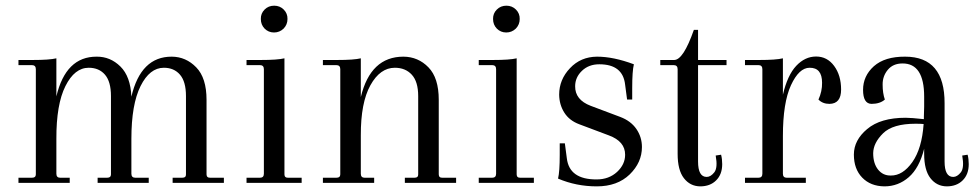

<svg xmlns="http://www.w3.org/2000/svg" viewBox="-20 -643 3441 675"><path d="M706.1 -292V-29.8Q706.1 -17.6 720.2 -18.1H767.1V0H586.9V-18.1H620.1Q634.3 -18.1 633.8 -29.8V-305.2Q633.8 -356 612.8 -380.4Q591.8 -404.8 556.2 -404.8Q506.3 -404.8 474.1 -340.3Q441.9 -275.9 441.9 -154.8V-32.2Q441.9 -18.1 456.1 -18.1H502.9V0H323.2V-18.1H356Q370.1 -18.1 370.1 -29.8V-305.2Q370.1 -356 349.1 -380.4Q328.1 -404.8 292 -404.8Q242.2 -404.8 210 -340.3Q177.7 -275.9 178.2 -154.8V-32.2Q178.2 -18.1 191.9 -18.1H225.1V0H44.9V-18.1H91.8Q106 -18.1 106 -29.8V-399.9Q106 -414.1 91.8 -414.1H44.9V-432.1H94.2Q154.3 -432.1 178.2 -438V-304.2Q211.4 -444.3 319.8 -443.8Q367.7 -444.3 403.3 -409.2Q439 -374 441.9 -303.2Q475.1 -444.3 584 -443.8Q633.8 -443.4 669.9 -406.2Q706.1 -369.1 706.1 -292Z M897 -576.2Q896.5 -595.7 910.2 -609.4Q923.8 -623 943.8 -623Q963.9 -623 977.5 -609.4Q991.2 -595.7 990.7 -576.2Q990.7 -556.6 977.1 -542.5Q962.9 -528.8 943.4 -528.8Q923.8 -528.8 910.2 -542.5Q897 -556.2 897 -576.2ZM907.7 -32.2V-399.9Q907.7 -414.1 893.6 -414.1H846.7V-432.1H896Q956.1 -432.1 980 -438V-29.8Q980 -17.6 993.7 -18.1H1040.5V0H846.7V-18.1H893.6Q907.7 -18.1 907.7 -32.2Z M1522.5 -292V-29.8Q1522.5 -17.6 1536.1 -18.1H1583.5V0H1403.3V-18.1H1436.5Q1450.7 -18.1 1450.2 -29.8V-305.2Q1450.2 -356 1427.7 -380.4Q1405.3 -404.8 1368.2 -404.8Q1316.4 -404.8 1282.2 -343.3Q1248 -281.7 1248.5 -167V-32.2Q1248.5 -18.1 1262.2 -18.1H1295.4V0H1115.2V-18.1H1162.1Q1176.3 -18.1 1176.3 -29.8V-399.9Q1176.3 -414.1 1162.1 -414.1H1115.2V-432.1H1164.6Q1224.6 -432.1 1248.5 -438V-301.8Q1282.7 -443.8 1398.4 -443.8Q1450.2 -443.4 1486.3 -406.2Q1522.5 -369.1 1522.5 -292Z M1713.4 -576.2Q1712.9 -595.7 1726.6 -609.4Q1740.2 -623 1760.3 -623Q1780.3 -623 1793.9 -609.4Q1807.6 -595.7 1807.1 -576.2Q1807.1 -556.6 1793.5 -542.5Q1779.3 -528.8 1759.8 -528.8Q1740.2 -528.8 1726.6 -542.5Q1713.4 -556.2 1713.4 -576.2ZM1724.1 -32.2V-399.9Q1724.1 -414.1 1710 -414.1H1663.1V-432.1H1712.4Q1772.5 -432.1 1796.4 -438V-29.8Q1796.4 -17.6 1810.1 -18.1H1856.9V0H1663.1V-18.1H1710Q1724.1 -18.1 1724.1 -32.2Z M2236.8 -126Q2236.8 -71.8 2193.8 -29.8Q2150.4 12.2 2078.1 12.2Q2005.9 12.2 1941.9 -15.1Q1947.8 -39.1 1947.8 -99.1V-139.2H1965.8L1972.7 -86.9Q1981.4 -11.7 2077.6 -12.2Q2120.6 -12.2 2149.4 -38.6Q2177.7 -64.9 2177.7 -99.1Q2177.7 -146 2120.6 -167L2016.6 -206.1Q1981.4 -219.2 1963.9 -247.1Q1946.3 -274.9 1945.8 -310.1Q1945.8 -363.3 1983.9 -403.3Q2021.5 -443.4 2079.1 -443.8Q2136.7 -443.8 2208.5 -417Q2202.6 -393.1 2202.6 -333V-293H2184.6L2177.7 -345.2Q2169.9 -417 2086.9 -417Q2049.8 -417 2025.9 -394Q2002 -371.1 2002 -339.8Q2001.5 -292 2056.6 -271L2160.6 -231.9Q2197.8 -217.8 2217.3 -189.5Q2236.8 -161.1 2236.8 -126Z M2434.1 -538.1V-432.1H2534.2V-414.1H2434.1V-75.2Q2434.1 -21 2464.4 -21Q2478.5 -21 2491.2 -37.1Q2503.9 -53.2 2496.1 -96.2L2515.1 -99.1Q2519 -84 2519 -65.9Q2519 -29.8 2497.6 -8.8Q2476.6 12.2 2441.4 12.2Q2406.2 11.7 2384.3 -16.6Q2362.3 -44.9 2362.3 -102.1V-399.9Q2362.3 -414.1 2348.1 -414.1H2301.3V-432.1H2350.1Q2382.3 -432.1 2419.4 -538.1Z M2896 -277.8Q2872.1 -277.8 2857.4 -293Q2870.6 -321.8 2870.1 -352.1Q2870.1 -405.3 2826.2 -404.8Q2789.1 -404.8 2760.7 -343.3Q2732.4 -281.7 2732.4 -165V-32.2Q2732.4 -18.1 2746.1 -18.1H2813V0H2599.1V-18.1H2646Q2660.2 -18.1 2660.2 -32.2V-399.9Q2660.2 -414.1 2646 -414.1H2599.1V-432.1H2648.4Q2708.5 -432.1 2732.4 -438V-310.1Q2748.5 -378.9 2779.3 -411.6Q2810.1 -444.3 2849.1 -444.3Q2888.2 -444.3 2912.6 -411.1Q2937 -377.9 2937 -328.1Q2937 -278.3 2896 -277.8Z M3111.8 -25.9Q3153.8 -25.4 3187.5 -73.2Q3221.2 -121.1 3227.1 -207Q3217.3 -208 3198.7 -208Q3118.7 -208 3084.5 -174.3Q3050.3 -140.6 3049.8 -104.5Q3049.8 -68.4 3066.9 -46.9Q3084 -25.4 3111.8 -25.9ZM3229 -303.2Q3229 -420.4 3152.8 -419.9Q3119.6 -419.9 3101.1 -397.5Q3082.5 -375 3083 -345.2Q3083 -315.4 3090.8 -293Q3073.7 -277.8 3043.9 -277.8Q3014.2 -278.3 3014.2 -327.1Q3014.2 -376 3052.2 -410.2Q3090.8 -444.3 3162.1 -443.8Q3301.3 -443.8 3300.8 -279.8V-75.2Q3300.8 -21 3331.1 -21Q3345.2 -21 3357.9 -37.1Q3370.6 -53.2 3362.8 -96.2L3381.8 -99.1Q3385.7 -84 3385.7 -65.9Q3385.7 -29.8 3364.3 -8.8Q3343.3 12.2 3308.1 12.2Q3272.9 11.7 3251 -16.6Q3229 -44.9 3229 -102.1V-120.1Q3211.9 -52.2 3174.8 -20Q3137.7 12.2 3089.4 12.2Q3040.5 11.7 3011.2 -18.6Q2981.9 -48.8 2981.9 -99.6Q2981.9 -150.4 3028.8 -189.5Q3075.7 -229 3164.1 -229Q3183.1 -229 3228 -224.1V-232.9L3229 -268.1Z"/></svg>

Font: Arapey-Regular
Style: Regular
Weight: 400
Designer: Eduardo Rodriguez Tunni
Foundry: Eduardo Rodriguez Tunni
Version: Version 1.002